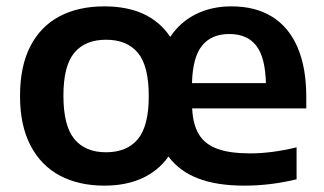

<svg xmlns="http://www.w3.org/2000/svg" viewBox="-20 -574 1020 604"><path d="M943.5 -233H584.5Q587 -181.5 606.2 -150.5Q625.5 -119.5 664.5 -105.5Q703.5 -91.5 768 -91.5Q834 -91.5 913 -110.5V-10Q831 10 748.5 10Q662 10 603 -12.8Q544 -35.5 510 -81.5Q478 -36.5 427 -13.2Q376 10 308.5 10Q228 10 168.5 -21.5Q109 -53 76 -116.2Q43 -179.5 43 -272Q43 -365 75.2 -428Q107.5 -491 167 -522.5Q226.5 -554 308.5 -554Q380 -554 432 -529.8Q484 -505.5 515.5 -458Q546.5 -504.5 595.8 -529.2Q645 -554 708.5 -554Q783 -554 835.8 -521.5Q888.5 -489 916 -425.2Q943.5 -361.5 943.5 -269ZM584 -312.5H816.5Q814.5 -394 786 -430.5Q757.5 -467 701.5 -467Q645 -467 615.5 -430.2Q586 -393.5 584 -312.5ZM448 -271.5Q448 -366.5 413.8 -407.8Q379.5 -449 313.5 -449Q248 -449 213.8 -408Q179.5 -367 179.5 -273Q179.5 -178.5 213.8 -136.8Q248 -95 313.5 -95Q379.5 -95 413.8 -136.5Q448 -178 448 -271.5Z"/></svg>

Font: Encode Sans Semi Expanded SmBd
Style: Regular
Weight: 600
Width: 6
Designer: Multiple Designers
Foundry: Impallari Type
Version: Version 2.000